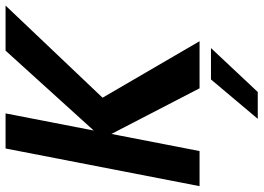

<svg xmlns="http://www.w3.org/2000/svg" viewBox="-146 -574 924 673"><g transform="rotate(-90 315.5 -238.0)"><path d="M131 -680H254L194 -371L474 -680H632L309 -340L507 0H342L182 -309L122 0H-1ZM373 40H483L329 204H235Z"/></g></svg>

Font: Teachers SemiBold
Style: Italic
Weight: 600
Designer: Alfredo Marco Pradil & Chank Diesel
Version: Version 0.009